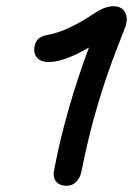

<svg xmlns="http://www.w3.org/2000/svg" viewBox="-20 -659 421 607"><path d="M237.8 -118.2Q233.9 -97.2 221.4 -84.5Q209 -71.8 190.9 -71.8Q167.5 -71.8 156.7 -85.9Q146 -100.1 151.9 -126Q188 -312.5 261.2 -508.8Q182.6 -462.9 133.8 -462.9Q108.9 -462.9 96.7 -477.3Q84.5 -491.7 89.8 -514.2Q94.2 -543 131.8 -548.8Q195.3 -560.5 283.2 -620.1Q313 -639.2 338.9 -639.2Q363.8 -639.2 374.5 -621.3Q385.3 -603.5 377 -576.2Q376.5 -574.7 345.7 -495.1Q314.9 -415.5 287.6 -323.2Q260.3 -231 237.8 -118.2Z"/></svg>

Font: Shantell Sans Irregular
Style: Italic
Weight: 400
Italic angle: -11.31°
Designer: Stephen Nixon, Anya Danilova, Shantell Martin
Foundry: Arrow Type
Version: Version 1.006;[9816181b4]